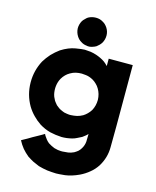

<svg xmlns="http://www.w3.org/2000/svg" viewBox="-136 -816 918 1131"><g transform="rotate(15 323.0 -250.5)"><path d="M306.6 -548.8Q304.7 -548.8 302.7 -548.8Q299.8 -548.8 297.9 -549.8Q288.1 -550.8 278.3 -553.7Q269.5 -556.6 260.7 -562.5Q252 -567.4 245.1 -574.2Q238.3 -581.1 233.4 -588.9Q219.7 -610.4 218.8 -635.7Q218.8 -660.2 231.4 -682.6Q237.3 -691.4 245.1 -698.2Q252 -706.1 260.7 -711.9Q271.5 -717.8 283.2 -720.7Q294.9 -723.6 306.6 -723.6Q319.3 -723.6 330.1 -720.7Q340.8 -717.8 351.6 -710.9Q360.4 -706.1 367.2 -699.2Q374 -692.4 379.9 -683.6Q393.6 -662.1 393.6 -637.7Q393.6 -612.3 380.9 -590.8Q375 -582 368.2 -575.2Q361.3 -568.4 353.5 -562.5Q343.8 -556.6 334 -553.7Q324.2 -549.8 313.5 -548.8Q312.5 -548.8 309.6 -548.8Q306.6 -548.8 306.6 -548.8ZM441.4 -464.8Q441.4 -465.8 441.4 -466.8Q441.4 -466.8 441.4 -467.8Q441.4 -472.7 441.4 -477.5Q441.4 -482.4 441.4 -487.3Q441.4 -493.2 441.4 -499Q441.4 -504.9 441.4 -509.8Q444.3 -509.8 447.3 -509.8Q449.2 -509.8 452.1 -509.8Q456.1 -509.8 460.9 -509.8Q464.8 -509.8 469.7 -509.8Q479.5 -509.8 489.3 -509.8Q499 -509.8 508.8 -509.8Q518.6 -509.8 528.3 -509.8Q538.1 -509.8 548.8 -509.8Q558.6 -509.8 568.4 -509.8Q578.1 -509.8 587.9 -509.8Q587.9 -507.8 587.9 -504.9Q587.9 -502.9 587.9 -500Q587.9 -446.3 587.9 -391.6Q587.9 -337.9 587.9 -283.2Q587.9 -246.1 587.9 -209Q587.9 -171.9 587.9 -134.8Q587.9 -72.3 586.9 -8.8Q586.9 54.7 552.7 110.4Q534.2 138.7 509.8 158.2Q485.4 178.7 455.1 193.4Q409.2 214.8 370.1 219.7Q331.1 223.6 316.4 223.6Q289.1 222.7 261.7 219.7Q235.4 215.8 208 208Q188.5 200.2 169.9 191.4Q151.4 181.6 133.8 169.9Q112.3 152.3 95.7 132.8Q79.1 112.3 66.4 87.9Q68.4 86.9 70.3 85.9Q72.3 85 75.2 83Q87.9 76.2 101.6 68.4Q114.3 60.5 127.9 52.7Q136.7 47.9 145.5 43Q154.3 38.1 163.1 33.2Q170.9 28.3 178.7 24.4Q185.5 19.5 193.4 15.6Q195.3 17.6 196.3 19.5Q197.3 22.5 198.2 24.4Q205.1 35.2 212.9 44.9Q219.7 53.7 230.5 62.5Q239.3 68.4 249 73.2Q257.8 78.1 268.6 82Q292 88.9 309.6 88.9Q327.1 88.9 320.3 88.9Q338.9 87.9 354.5 85.9Q371.1 83 387.7 75.2Q399.4 68.4 409.2 60.5Q418.9 51.8 425.8 40Q438.5 19.5 440.4 -3.9Q441.4 -26.4 441.4 -49.8Q441.4 -50.8 441.4 -50.8Q441.4 -50.8 441.4 -50.8Q434.6 -43 426.8 -37.1Q418 -30.3 410.2 -24.4Q396.5 -16.6 382.8 -10.7Q370.1 -3.9 354.5 0Q338.9 3.9 323.2 5.9Q307.6 7.8 292 7.8Q253.9 5.9 220.7 -2Q187.5 -10.7 155.3 -30.3Q128.9 -47.9 108.4 -69.3Q86.9 -90.8 70.3 -118.2Q34.2 -180.7 33.2 -253.9Q33.2 -256.8 33.2 -258.8Q33.2 -329.1 66.4 -391.6Q83 -418.9 103.5 -441.4Q125 -463.9 150.4 -482.4Q195.3 -510.7 236.3 -517.6Q276.4 -524.4 292 -524.4Q310.5 -523.4 328.1 -521.5Q346.7 -518.6 364.3 -512.7Q378.9 -507.8 392.6 -501Q405.3 -495.1 418 -486.3Q423.8 -481.4 429.7 -476.6Q435.5 -471.7 440.4 -465.8Q441.4 -465.8 441.4 -465.8Q441.4 -464.8 441.4 -464.8ZM311.5 -383.8Q293 -383.8 275.4 -379.9Q258.8 -376 242.2 -366.2Q228.5 -358.4 217.8 -347.7Q206.1 -335.9 198.2 -322.3Q185.5 -299.8 182.6 -273.4Q179.7 -248 185.5 -222.7Q187.5 -215.8 189.5 -210Q192.4 -204.1 195.3 -198.2Q199.2 -188.5 205.1 -181.6Q210.9 -173.8 217.8 -166Q224.6 -160.2 231.4 -155.3Q237.3 -150.4 245.1 -146.5Q251 -143.6 257.8 -140.6Q263.7 -138.7 270.5 -135.7Q289.1 -131.8 301.8 -130.9Q314.5 -130.9 311.5 -130.9Q331.1 -131.8 348.6 -135.7Q365.2 -139.6 382.8 -149.4Q395.5 -157.2 406.2 -168Q417 -178.7 425.8 -192.4Q442.4 -222.7 442.4 -258.8Q441.4 -294.9 423.8 -324.2Q416 -337.9 404.3 -348.6Q393.6 -359.4 379.9 -367.2Q356.4 -379.9 335 -381.8Q314.5 -383.8 311.5 -383.8Z"/></g></svg>

Font: LeFont
Style: Bold
Weight: 800
Designer: Leryon MEDIA
Version: Version 1.0